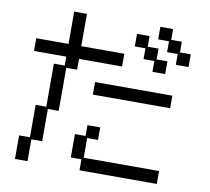

<svg xmlns="http://www.w3.org/2000/svg" viewBox="-92 -952 1183 1084"><g transform="rotate(10 500.0 -410.5)"><path d="M62 -107H124V-293H185V-540H247V-591H62V-664H247V-849H320V-664H567V-591H320V-529H258V-282H196V-97H134V28H62ZM803 -777H741V-849H814V-787H875V-726H937V-653H864V-715H803ZM679 -715H618V-787H690V-726H752V-664H814V-591H741V-653H679ZM432 -478H875V-406H432ZM371 -169H432V-231H505V-159H443V-46H875V28H432V-35H371Z"/></g></svg>

Font: DotGothic16
Style: Regular
Weight: 400
Designer: Fontworks Inc.
Foundry: Fontworks Inc.
Version: Version 1.100